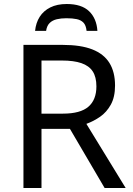

<svg xmlns="http://www.w3.org/2000/svg" viewBox="-20 -938 662 958"><path d="M294 -714Q383 -714 440.5 -691.5Q498 -669 526 -624Q554 -579 554 -511Q554 -454 533 -416Q512 -378 479.5 -355.5Q447 -333 411 -320L607 0H502L329 -295H187V0H97V-714ZM289 -636H187V-371H294Q381 -371 421 -405.5Q461 -440 461 -507Q461 -554 442.5 -582Q424 -610 386 -623Q348 -636 289 -636ZM313 -918Q387 -918 424.5 -882Q462 -846 466 -784H412Q409 -812 396.5 -825Q384 -838 363 -842.5Q342 -847 311 -847Q285 -847 263.5 -842Q242 -837 228 -823.5Q214 -810 210 -784H155Q159 -824 178 -854Q197 -884 231 -901Q265 -918 313 -918Z"/></svg>

Font: Noto Sans Ambassadori
Style: Regular
Weight: 400
Designer: Monotype Design Team
Foundry: Monotype Imaging Inc.
Version: Version 2.013